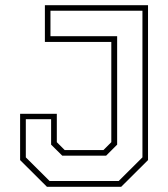

<svg xmlns="http://www.w3.org/2000/svg" viewBox="-20 -720 648 740"><path d="M161 0 57.5 -103V-281.5H199V-172L229.5 -141.5H378.5L409 -172V-558.5H153V-700H550.5V-103L447 0ZM171 -22.5H437.5L529 -113.5V-678.5H174.5V-580.5H431.5V-162.5L389 -120H220L177 -162.5V-260.5H79.5V-113.5Z"/></svg>

Font: Tourney ExtraLight
Style: Regular
Weight: 250
Designer: Tyler Finck
Foundry: Etcetera Type Co
Version: Version 1.015